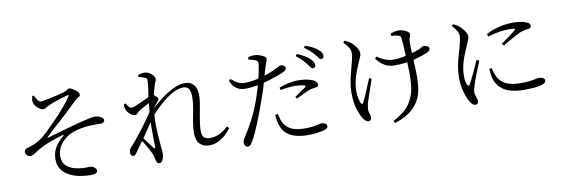

<svg xmlns="http://www.w3.org/2000/svg" viewBox="-59 -1239 5118 1753"><g transform="rotate(-10 2500.0 -362.5)"><path d="M337 -693Q328 -693 318.5 -702.5Q309 -712 300.5 -727Q292 -742 283 -758L269 -754Q266 -743 264 -729Q262 -715 263 -705Q264 -690 273.5 -674.5Q283 -659 296.5 -646.5Q310 -634 324 -626.5Q338 -619 347 -619Q359 -619 367.5 -624Q376 -629 388 -636Q400 -643 421 -652Q444 -661 472.5 -671Q501 -681 531 -690.5Q561 -700 586 -706Q595 -709 597.5 -707Q600 -705 594 -695Q582 -673 558.5 -644Q535 -615 506 -581.5Q477 -548 446 -516Q415 -484 388.5 -457.5Q362 -431 343 -413Q311 -381 284 -361Q257 -341 226 -326Q205 -316 182 -308.5Q159 -301 140 -295Q127 -290 121 -282Q115 -274 115 -261Q115 -250 121.5 -240.5Q128 -231 138.5 -225Q149 -219 158 -219Q173 -219 187 -226.5Q201 -234 221 -247.5Q241 -261 272 -277Q310 -298 367 -319Q424 -340 479 -356Q488 -359 489.5 -356Q491 -353 484 -346Q460 -326 435.5 -298.5Q411 -271 394.5 -234.5Q378 -198 378 -150Q378 -97 401.5 -60Q425 -23 464.5 0Q504 23 549 34Q579 41 613 44.5Q647 48 671 48Q704 48 719 40.5Q734 33 734 17Q734 3 720.5 -10Q707 -23 693 -26Q675 -29 646.5 -27Q618 -25 578 -31Q510 -40 468.5 -72.5Q427 -105 426 -165Q426 -207 439.5 -238.5Q453 -270 474.5 -293.5Q496 -317 520 -335Q542 -352 577 -365.5Q612 -379 655 -387.5Q698 -396 740 -398Q771 -400 791 -399Q811 -398 827 -398Q855 -398 866.5 -405.5Q878 -413 878 -425Q878 -438 866.5 -448Q855 -458 837 -464.5Q819 -471 800 -471Q779 -471 747 -464Q715 -457 661 -444Q636 -438 598 -427.5Q560 -417 516 -404.5Q472 -392 428 -379Q384 -366 347 -356Q343 -355 342 -357.5Q341 -360 344 -363Q380 -398 412 -426.5Q444 -455 473.5 -481.5Q503 -508 531 -534Q559 -560 588 -588Q617 -616 650 -648Q663 -662 674.5 -667.5Q686 -673 693 -678Q700 -683 700 -693Q700 -704 690.5 -716Q681 -728 666.5 -739Q652 -750 637 -757.5Q622 -765 613 -765Q604 -765 598.5 -761Q593 -757 585 -751.5Q577 -746 560 -740Q543 -736 511.5 -727.5Q480 -719 445 -711.5Q410 -704 380.5 -698.5Q351 -693 337 -693Z M1214 -456Q1204 -449 1196.5 -441Q1189 -433 1182 -426.5Q1175 -420 1166 -420Q1152 -420 1134.5 -431Q1117 -442 1103 -458.5Q1089 -475 1084 -491Q1081 -502 1080 -513.5Q1079 -525 1080 -535L1098 -541Q1110 -517 1121.5 -505Q1133 -493 1146 -493Q1156 -493 1181.5 -502.5Q1207 -512 1237 -526Q1267 -540 1292 -552Q1305 -559 1314 -564Q1315 -572 1316 -581Q1322 -623 1326.5 -656Q1331 -689 1331 -709Q1331 -726 1326.5 -732Q1322 -738 1308 -743Q1299 -746 1285 -750Q1271 -754 1255 -757L1254 -777Q1267 -781 1282.5 -784.5Q1298 -788 1315 -788Q1330 -788 1346.5 -781Q1363 -774 1376.5 -762.5Q1390 -751 1398.5 -738.5Q1407 -726 1407 -715Q1407 -700 1399.5 -687.5Q1392 -675 1384 -645Q1379 -631 1373 -606Q1369 -590 1364 -571Q1370 -567 1376 -562Q1386 -554 1393 -545.5Q1400 -537 1400 -531Q1400 -522 1393 -514.5Q1386 -507 1377 -495Q1364 -481 1351 -463Q1348 -458 1344 -452Q1371 -477 1401 -502Q1443 -537 1487 -565.5Q1531 -594 1575 -612Q1619 -630 1660 -630Q1712 -630 1742 -597.5Q1772 -565 1772 -495Q1772 -465 1765.5 -426Q1759 -387 1750.5 -342.5Q1742 -298 1735.5 -254Q1729 -210 1729 -172Q1729 -132 1746.5 -114Q1764 -96 1800 -96Q1849 -96 1889 -114.5Q1929 -133 1972 -173L1990 -155Q1968 -124 1936 -95.5Q1904 -67 1866 -49Q1828 -31 1785 -31Q1732 -31 1698.5 -63.5Q1665 -96 1665 -162Q1665 -218 1675.5 -274.5Q1686 -331 1696.5 -387Q1707 -443 1707 -497Q1707 -544 1692 -568.5Q1677 -593 1639 -593Q1594 -593 1539.5 -563.5Q1485 -534 1429 -484Q1382 -443 1338 -395Q1334 -341 1335 -288Q1337 -228 1340.5 -179.5Q1344 -131 1347 -99Q1349 -80 1350.5 -63.5Q1352 -47 1352 -31Q1352 -14 1347 5Q1342 24 1333 37Q1324 50 1310 50Q1297 50 1289 42Q1281 34 1277 16Q1273 -2 1270 -16Q1267 -30 1260 -47Q1255 -59 1245 -78Q1235 -97 1222 -120Q1209 -143 1195 -164Q1190 -171 1186 -177Q1177 -165 1168 -153Q1142 -116 1121 -86Q1112 -73 1104 -64.5Q1096 -56 1085 -56Q1074 -56 1066.5 -66Q1059 -76 1059 -91Q1059 -105 1063 -115.5Q1067 -126 1080 -141Q1098 -159 1128 -195.5Q1158 -232 1193.5 -278Q1229 -324 1262 -371Q1282 -400 1299 -426Q1302 -458 1305 -489Q1306 -499 1307 -508Q1304 -506 1301 -504Q1276 -492 1254 -479Q1232 -466 1214 -456ZM1202 -200Q1210 -189 1218 -177Q1237 -152 1254 -129.5Q1271 -107 1280 -96Q1287 -89 1290 -90Q1294 -91 1294 -103Q1294 -132 1293 -178.5Q1292 -225 1292 -280Q1292 -307 1293 -333Q1284 -319 1274 -305Q1249 -267 1222 -228Q1212 -214 1202 -200Z M2271 -740 2273 -763Q2289 -767 2303.5 -769Q2318 -771 2337 -770Q2355 -769 2378 -761.5Q2401 -754 2418.5 -743.5Q2436 -733 2436 -721Q2436 -713 2432 -701.5Q2428 -690 2422.5 -675Q2417 -660 2411 -641Q2403 -613 2391 -571Q2424 -581 2451 -592Q2489 -609 2517 -623Q2529 -629 2537 -633Q2545 -637 2551 -637Q2560 -637 2570 -633.5Q2580 -630 2587 -624Q2594 -618 2594 -609Q2594 -595 2584 -585.5Q2574 -576 2546 -564Q2534 -559 2501.5 -547.5Q2469 -536 2428 -523Q2400 -515 2373 -508Q2367 -486 2360 -462Q2343 -408 2324 -357Q2307 -307 2287 -253.5Q2267 -200 2246.5 -150Q2226 -100 2206.5 -58.5Q2187 -17 2170 9Q2160 26 2151 33.5Q2142 41 2126 41Q2114 41 2105.5 29Q2097 17 2097 0Q2097 -11 2100 -19Q2103 -27 2108.5 -36Q2114 -45 2122 -58Q2160 -115 2200 -192Q2240 -269 2278 -374Q2291 -412 2304 -455Q2310 -475 2315 -495Q2297 -492 2277 -489Q2236 -483 2201 -483Q2171 -483 2146 -491.5Q2121 -500 2099.5 -521.5Q2078 -543 2062 -581L2079 -594Q2111 -566 2137.5 -552Q2164 -538 2200 -537Q2245 -537 2287 -545Q2310 -549 2330 -553Q2339 -589 2346 -621Q2353 -658 2356 -683Q2358 -700 2353 -708Q2348 -716 2334 -723Q2319 -729 2303 -733Q2287 -737 2271 -740ZM2450 -205Q2454 -183 2461.5 -157Q2469 -131 2483 -109Q2510 -68 2555.5 -50Q2601 -32 2665 -32Q2715 -32 2745 -36.5Q2775 -41 2793.5 -46Q2812 -51 2826 -51Q2838 -51 2849.5 -47.5Q2861 -44 2868.5 -36.5Q2876 -29 2876 -17Q2876 -2 2859 7Q2842 16 2820 20Q2797 25 2763.5 29Q2730 33 2686 33Q2628 33 2580 20.5Q2532 8 2497.5 -19Q2463 -46 2447 -90Q2434 -119 2430 -147Q2426 -175 2425 -201ZM2513 -415 2506 -438Q2542 -453 2590 -464Q2638 -475 2687 -475Q2737 -475 2771 -466.5Q2805 -458 2823 -450Q2840 -441 2849 -430Q2858 -419 2858 -406Q2858 -393 2847 -388Q2836 -383 2818 -381Q2804 -380 2791 -377Q2778 -374 2758 -365Q2735 -356 2703.5 -341Q2672 -326 2646 -313L2634 -331Q2651 -343 2673 -357Q2695 -371 2713.5 -384.5Q2732 -398 2739 -404Q2744 -409 2743 -412Q2742 -416 2734 -418Q2716 -425 2692.5 -427.5Q2669 -430 2646 -430Q2613 -430 2579 -426Q2545 -422 2513 -415ZM2792 -608Q2777 -627 2755.5 -650Q2734 -673 2702 -696L2715 -714Q2754 -698 2782 -681.5Q2810 -665 2829 -646Q2848 -629 2856 -615Q2864 -601 2864 -587Q2864 -574 2857 -567.5Q2850 -561 2838 -561Q2826 -561 2816.5 -575Q2807 -589 2792 -608ZM2880 -678Q2864 -697 2844 -715.5Q2824 -734 2790 -758L2801 -776Q2841 -762 2869.5 -747.5Q2898 -733 2916 -717Q2936 -701 2944 -686Q2952 -671 2952 -655Q2952 -643 2945.5 -636.5Q2939 -630 2928 -630Q2916 -630 2906 -644.5Q2896 -659 2880 -678Z M3412 -547 3425 -565Q3467 -537 3502.5 -523.5Q3538 -510 3580 -510Q3617 -510 3660 -518Q3677 -520 3692 -524Q3692 -541 3691 -559Q3689 -599 3686.5 -633.5Q3684 -668 3682 -685Q3681 -701 3675.5 -707.5Q3670 -714 3659 -717Q3647 -721 3628.5 -723.5Q3610 -726 3593 -727L3591 -748Q3608 -755 3630 -760Q3652 -765 3665 -765Q3684 -765 3707.5 -757.5Q3731 -750 3748 -738Q3765 -726 3765 -713Q3765 -701 3757.5 -685.5Q3750 -670 3750 -643Q3749 -628 3749.5 -603.5Q3750 -579 3751 -552Q3752 -545 3752 -539Q3786 -549 3809 -558Q3838 -570 3849 -577.5Q3860 -585 3866 -585Q3882 -585 3899.5 -577Q3917 -569 3917 -554Q3917 -543 3910.5 -535Q3904 -527 3889 -520Q3867 -510 3834 -499Q3801 -488 3760 -478Q3757 -478 3755 -477Q3756 -446 3758 -409Q3761 -359 3760 -306.5Q3759 -254 3751.5 -206Q3744 -158 3726 -121Q3703 -72 3668 -37.5Q3633 -3 3588 21Q3543 45 3490 63L3478 42Q3546 6 3593.5 -36Q3641 -78 3669 -150Q3684 -184 3690 -226.5Q3696 -269 3697.5 -315.5Q3699 -362 3697 -407Q3696 -438 3695 -465Q3683 -464 3672 -462Q3626 -456 3578 -456Q3548 -456 3519.5 -464.5Q3491 -473 3464.5 -493Q3438 -513 3412 -547ZM3151 -743 3165 -758Q3183 -751 3195 -744Q3207 -737 3218 -729Q3229 -721 3245.5 -703.5Q3262 -686 3274.5 -663.5Q3287 -641 3287 -619Q3287 -602 3277 -581.5Q3267 -561 3257 -537Q3243 -505 3227.5 -464Q3212 -423 3201.5 -377.5Q3191 -332 3191 -289Q3191 -247 3197.5 -218.5Q3204 -190 3212 -173Q3218 -161 3224 -161Q3230 -161 3236 -173Q3242 -184 3253 -208Q3264 -232 3277 -263Q3290 -294 3303 -325.5Q3316 -357 3327 -383L3349 -372Q3340 -346 3329.5 -316Q3319 -286 3309 -256.5Q3299 -227 3291 -203Q3283 -179 3279 -167Q3275 -150 3271.5 -132.5Q3268 -115 3268 -99Q3268 -84 3271.5 -73.5Q3275 -63 3279 -51.5Q3283 -40 3283 -23Q3283 -10 3274.5 -3Q3266 4 3254 4Q3239 4 3227.5 -6.5Q3216 -17 3206 -32Q3185 -64 3165 -124.5Q3145 -185 3145 -283Q3145 -331 3155 -381.5Q3165 -432 3178 -480.5Q3191 -529 3201 -569Q3211 -609 3211 -635Q3211 -663 3195.5 -688Q3180 -713 3151 -743Z M4153 -720Q4178 -693 4194 -667.5Q4210 -642 4209 -615Q4208 -590 4200.5 -562.5Q4193 -535 4184 -499Q4176 -469 4164.5 -430Q4153 -391 4144.5 -343Q4136 -295 4136 -235Q4136 -189 4145 -145.5Q4154 -102 4167 -67Q4180 -32 4194 -11Q4203 5 4215.5 15.5Q4228 26 4241 26Q4270 26 4270 -4Q4270 -22 4260 -45Q4250 -68 4250 -89Q4250 -103 4255 -120.5Q4260 -138 4267 -161Q4271 -175 4280.5 -200.5Q4290 -226 4302.5 -256.5Q4315 -287 4326 -316Q4337 -345 4345 -364L4321 -376Q4313 -357 4299.5 -327Q4286 -297 4271 -264.5Q4256 -232 4242.5 -205.5Q4229 -179 4221 -165Q4215 -156 4209 -156Q4204 -156 4199 -166Q4193 -176 4188 -194Q4183 -212 4183 -252Q4183 -301 4194 -347Q4205 -393 4219.5 -431Q4234 -469 4247 -497Q4265 -542 4275 -561.5Q4285 -581 4285 -598Q4285 -619 4273 -640Q4261 -661 4245.5 -677.5Q4230 -694 4220 -703Q4207 -713 4195.5 -719.5Q4184 -726 4169 -733ZM4445 -278 4422 -274Q4423 -254 4426 -231Q4429 -208 4435 -185Q4450 -134 4484 -99.5Q4518 -65 4573 -48Q4628 -31 4706 -31Q4761 -31 4806 -35.5Q4851 -40 4879 -51.5Q4907 -63 4907 -83Q4907 -95 4899 -101.5Q4891 -108 4879.5 -111.5Q4868 -115 4854 -115Q4842 -115 4823 -110.5Q4804 -106 4771 -101.5Q4738 -97 4684 -97Q4623 -97 4582.5 -108.5Q4542 -120 4516.5 -141Q4491 -162 4474 -191Q4464 -210 4457 -235Q4450 -260 4445 -278ZM4456 -591 4466 -567Q4529 -587 4577 -593.5Q4625 -600 4656 -600Q4690 -600 4703 -598Q4716 -596 4716.5 -592Q4717 -588 4711 -582Q4700 -573 4676 -554.5Q4652 -536 4624.5 -516.5Q4597 -497 4574 -480L4591 -462Q4615 -477 4645 -494.5Q4675 -512 4704.5 -527.5Q4734 -543 4755 -553Q4780 -563 4799.5 -567Q4819 -571 4837 -572Q4852 -575 4858 -581.5Q4864 -588 4864 -597Q4864 -606 4857 -616Q4850 -626 4834 -632Q4810 -643 4778.5 -648Q4747 -653 4695 -653Q4660 -653 4619.5 -646.5Q4579 -640 4538 -627Q4497 -614 4456 -591Z"/></g></svg>

Font: Early Summer Mincho
Style: Regular
Weight: 400
Designer: GuiWonder
Version: Version 1.002